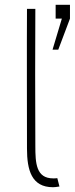

<svg xmlns="http://www.w3.org/2000/svg" viewBox="-20 -770 313 804"><path d="M202 14C209 14 216 13 229 11L220 -24C216 -23 207 -23 203 -23C131 -23 128 -87 128 -159C127 -390 127 -542 128 -733H93C92 -603 93 -245 93 -148C93 -58 112 14 202 14ZM200 -562H224L273 -692V-750H213V-692H239Z"/></svg>

Font: Kreadon Extra Light
Style: Regular
Weight: 200
Designer: kohakuno
Foundry: StudioGnu
Version: Version 1.000;Glyphs 3.1.2 (3151)